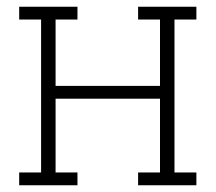

<svg xmlns="http://www.w3.org/2000/svg" viewBox="-20 -550 640 570"><path d="M37 0V-38H102V-492H37V-530H210V-492H145V-295H455V-492H390V-530H563V-492H498V-38H563V0H390V-38H455V-257H145V-38H210V0Z"/></svg>

Font: Iosevka Slab XLtEx
Style: Regular
Weight: 200
Width: 7
Monospace: yes
Designer: Belleve Invis
Foundry: Belleve Invis
Version: Version 11.1.0; ttfautohint (v1.8.3)